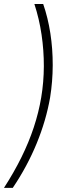

<svg xmlns="http://www.w3.org/2000/svg" viewBox="-46 -785 349 949"><path d="M-26.4 143.6Q22.9 67.4 59.8 -7.3Q96.7 -82 121.1 -156Q145.5 -230 157.7 -303.2Q170.4 -378.9 170.7 -457.5Q170.9 -536.1 159.4 -614Q147.9 -691.9 124 -765.1H167.5Q190.9 -697.8 202.9 -620.6Q214.8 -543.5 214.6 -462.9Q214.4 -382.3 201.7 -303.2Q182.1 -190.4 135.5 -76.7Q88.9 37.1 17.1 143.6Z"/></svg>

Font: Inter 28pt ExtraLight
Style: Italic
Weight: 250
Italic angle: -9.3988°
Designer: Rasmus Andersson
Foundry: rsms
Version: Version 4.001;git-66647c0bb